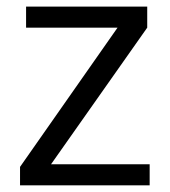

<svg xmlns="http://www.w3.org/2000/svg" viewBox="-20 -555 508 575"><path d="M428.2 -63V0H40V-55.2L332 -472.2H58.1V-535.2H420.9V-472.2L132.8 -63Z"/></svg>

Font: OpenSansHebrew-Regular
Style: Regular
Weight: 400
Foundry: Ascender Corporation, Yanek Iontef
Version: Version 2.001;PS 002.001;hotconv 1.0.70;makeotf.lib2.5.58329